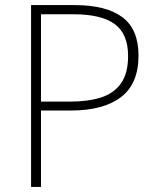

<svg xmlns="http://www.w3.org/2000/svg" viewBox="-20 -800 620 754"><path d="M273 -780Q397 -780 460.5 -732.5Q524 -685 524 -582Q524 -471 455 -418.5Q386 -366 259 -366H141V-66H102V-780ZM268 -744H141V-401H255Q325 -401 376 -417Q427 -433 455 -472.5Q483 -512 483 -580Q483 -667 430.5 -705.5Q378 -744 268 -744Z"/></svg>

Font: Noto Sans Malayalam UI ExtraLight
Style: Regular
Weight: 200
Designer: Jelle Bosma - Monotype Design Team
Foundry: Monotype Imaging Inc.
Version: Version 2.104; ttfautohint (v1.8.4.7-5d5b)